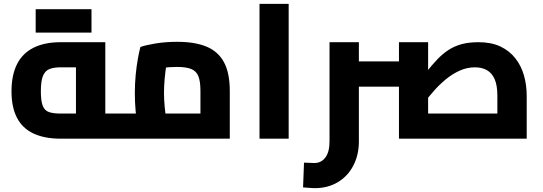

<svg xmlns="http://www.w3.org/2000/svg" viewBox="-20 -723 2833 1001"><path d="M296 0Q212 0 154.5 -27Q97 -54 68.5 -109Q40 -164 40 -247Q40 -331 68.5 -388Q97 -445 154.5 -474Q212 -503 296 -503H529V-71H376V-398L407 -372H296Q262 -372 239 -363.5Q216 -355 204.5 -328.5Q193 -302 193 -247Q193 -196 203 -171Q213 -146 236 -138.5Q259 -131 296 -131H633V0ZM633 0V-131Q645 -131 649 -113.5Q653 -96 653 -66Q653 -36 649 -18Q645 0 633 0ZM166 -553V-675H320V-553ZM303 -553V-675H457V-553Z M577 0V-131H1087L1025 -76V-249Q1025 -298 1014.5 -325Q1004 -352 977.5 -363Q951 -374 904 -374Q863 -374 824.5 -369Q786 -364 764 -355L859 -443Q853 -421 847.5 -386Q842 -351 838.5 -312.5Q835 -274 835 -238Q835 -205 838.5 -168Q842 -131 846.5 -102.5Q851 -74 853 -64L708 -23Q703 -38 697 -70Q691 -102 687 -145.5Q683 -189 683 -238Q683 -287 687.5 -333.5Q692 -380 699 -418Q706 -456 712 -478Q736 -487 788.5 -496Q841 -505 904 -505Q996 -505 1056.5 -480Q1117 -455 1147.5 -399Q1178 -343 1178 -248V0ZM578 0Q567 0 562.5 -18Q558 -36 558 -66Q558 -96 562.5 -113.5Q567 -131 578 -131Z M1333 0V-703H1485V0Z M2212 0V-131H2700L2573 -22V-224Q2573 -278 2559 -310Q2545 -342 2519 -357Q2493 -372 2456 -372Q2414 -372 2375 -354Q2336 -336 2302.5 -308Q2269 -280 2241 -248Q2213 -216 2191 -187Q2169 -158 2155 -141L2123 -245Q2165 -299 2197.5 -340.5Q2230 -382 2259 -412.5Q2288 -443 2319 -463Q2350 -483 2387.5 -493Q2425 -503 2475 -503Q2541 -503 2588 -481Q2635 -459 2666 -420Q2697 -381 2711.5 -330.5Q2726 -280 2726 -224V0ZM1851 -271V-403H2060V-271ZM2060 0V-503H2212V0ZM1620 258Q1609 258 1593 256.5Q1577 255 1560 254L1565 125Q1581 125 1596 126Q1611 127 1618 127Q1655 127 1676.5 98Q1698 69 1698 14V-503H1851V14Q1851 85 1822 140.5Q1793 196 1741 227Q1689 258 1620 258Z"/></svg>

Font: Cairo ExtraBold
Style: Regular
Weight: 800
Designer: Mohamed Gaber, Accademia di Belle Arti di Urbino
Foundry: Kief Type Foundry, Accademia di Belle Arti di Urbino
Version: Version 3.117